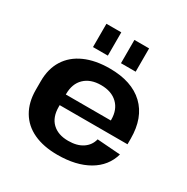

<svg xmlns="http://www.w3.org/2000/svg" viewBox="-172 -905 1038 1064"><g transform="rotate(30 347.0 -372.5)"><path d="M335 10Q246 10 182.5 -19.5Q119 -49 85.5 -106Q52 -163 52 -242V-298Q52 -377 87.5 -433.5Q123 -490 190 -520Q257 -550 349 -550Q490 -550 566.5 -477.5Q643 -405 643 -271V-235H180V-303H519L497 -278V-308Q497 -372 458.5 -409Q420 -446 353 -446Q286 -446 247.5 -409Q209 -372 209 -306V-224Q209 -158 246 -122.5Q283 -87 348 -87Q405 -87 440.5 -111Q476 -135 486 -176L635 -165Q611 -81 532.5 -35.5Q454 10 335 10ZM303 -755V-606H208V-755ZM481 -755V-606H387V-755Z"/></g></svg>

Font: Pathway Extreme 72pt
Style: Bold
Weight: 700
Designer: Eduardo Rodriguez Tunni
Foundry: Eduardo Rodriguez Tunni
Version: Version 1.001;gftools[0.9.26]